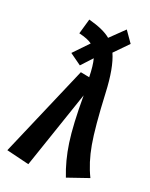

<svg xmlns="http://www.w3.org/2000/svg" viewBox="-172 -850 738 942"><g transform="rotate(20 197.5 -379.0)"><path d="M332 -442.9Q340.3 -268.1 355.7 -181.2Q371.1 -94.2 404.8 -25.9L291 13.2Q260.7 -63.5 247.8 -152.6Q234.9 -241.7 234.9 -396L95.2 14.2L-24.9 -15.1L183.1 -498L230 -488.8Q228.5 -550.3 219.2 -584L167 -527.8L106.9 -570.8L180.2 -647Q158.7 -663.6 110.8 -674.8L133.8 -754.9Q215.3 -732.9 251 -702.1L323.2 -772L365.2 -711.9L295.9 -641.1Q326.2 -574.2 332 -442.9Z"/></g></svg>

Font: Fira Sans Compressed Medium
Style: Italic
Weight: 500
Width: 3
Italic angle: -8°
Designer: Carrois Corporate & Edenspiekermann AG
Foundry: Carrois Corporate GbR & Edenspiekermann AG
Version: Version 4.203;PS 004.203;hotconv 1.0.88;makeotf.lib2.5.64775